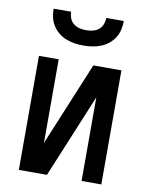

<svg xmlns="http://www.w3.org/2000/svg" viewBox="-84 -801 667 862"><g transform="rotate(10 250.0 -370.0)"><path d="M62 0V-520H152V-139L310 -520H438V0H348V-381L190 0ZM250 -600Q230 -600 210 -603Q190 -606 171 -613.5Q152 -621 136.5 -633.5Q121 -646 110 -663Q99 -680 94.5 -700Q90 -720 90 -740H170Q170 -725 175.5 -710.5Q181 -696 193 -686.5Q205 -677 220 -673.5Q235 -670 250 -670Q265 -670 280 -673.5Q295 -677 307 -686.5Q319 -696 324.5 -710.5Q330 -725 330 -740H410Q410 -720 405.5 -700Q401 -680 390 -663Q379 -646 363.5 -633.5Q348 -621 329 -613.5Q310 -606 290 -603Q270 -600 250 -600Z"/></g></svg>

Font: Iosevka Bendy Medium
Style: Regular
Weight: 500
Monospace: yes
Designer: Belleve Invis
Foundry: Belleve Invis
Version: Version 30.1.2